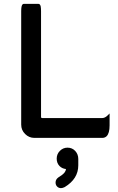

<svg xmlns="http://www.w3.org/2000/svg" viewBox="-20 -699 602 982"><path d="M264.2 234.4Q264.2 218.8 278.3 208.5Q300.3 195.3 309.6 184.1Q316.4 175.8 317.4 165.5Q297.9 163.6 284.7 150.4Q270 135.7 270 112.3Q270 88.9 286.4 72.5Q302.7 56.2 325.2 56.2Q349.1 56.2 364.7 73Q380.4 89.8 380.4 114.3V146.5Q380.4 215.8 311 257.8Q300.3 263.2 292 263.2Q280.3 263.2 272.2 255.1Q264.2 247.1 264.2 234.4ZM88.4 -61.5V-641.6Q88.4 -669.9 95.2 -676.3Q97.7 -679.2 101.6 -679.2H176.8Q180.7 -679.2 183.6 -676Q186.5 -672.9 188 -667Q189.9 -656.7 189.9 -641.6V-101.6Q189.9 -98.1 191.4 -96.7Q192.9 -95.2 196.3 -95.2H502.9Q517.1 -95.2 531.2 -109.4L540.5 -118.7V-57.6Q540.5 -17.6 525.4 -2.4Q516.6 6.3 502.9 6.3H156.2Q128.4 6.3 108.4 -13.7Q88.4 -33.7 88.4 -61.5Z"/></svg>

Font: YuPearl-Medium
Style: Medium
Weight: 500
Designer: Max Yao
Foundry: Max-Everyday
Version: Version 1.011; ttfautohint (v1.8.3)